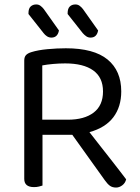

<svg xmlns="http://www.w3.org/2000/svg" viewBox="-20 -836 629 863"><path d="M171 -2Q165 0 155 2.5Q145 5 133 5Q89 5 89 -32V-564Q89 -580 97 -588.5Q105 -597 122 -602Q151 -611 193.5 -615Q236 -619 276 -619Q402 -619 463.5 -568.5Q525 -518 525 -425Q525 -356 489.5 -309Q454 -262 382 -242Q407 -210 432 -178Q457 -146 479.5 -117.5Q502 -89 519.5 -66Q537 -43 547 -30Q543 -13 529.5 -3Q516 7 502 7Q485 7 474 -1Q463 -9 451 -26L305 -230H171ZM285 -298Q359 -298 401 -330Q443 -362 443 -425Q443 -488 399 -519.5Q355 -551 273 -551Q246 -551 218.5 -548.5Q191 -546 170 -542V-298ZM108 -773V-777Q108 -798 118 -807Q128 -816 143 -816Q154 -816 162.5 -809.5Q171 -803 177 -795L245 -699Q239 -667 211 -667Q200 -667 191 -673Q182 -679 176 -687ZM284 -773V-777Q284 -797 293.5 -806.5Q303 -816 319 -816Q330 -816 338.5 -809.5Q347 -803 353 -795L421 -699Q415 -667 387 -667Q376 -667 367.5 -673Q359 -679 352 -687Z"/></svg>

Font: Baloo Da 2
Style: Regular
Weight: 400
Designer: Noopur Datye, Sulekha Rajkumar and Ek Type
Foundry: Ek Type
Version: Version 1.640;hotconv 1.0.111;makeotfexe 2.5.65597; ttfautoh